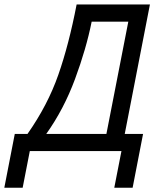

<svg xmlns="http://www.w3.org/2000/svg" viewBox="-60 -687 747 873"><path d="M150.4 -78.1H423.8L523.4 -588.5H356.8Q332 -464.8 281.2 -327.8Q230.5 -190.8 150.4 -78.1ZM65.1 -78.1Q156.9 -209 205.1 -346.7Q253.3 -484.4 288.4 -666.7H621.7L507.2 -78.1H590.5L543 166.7H459.6L492.2 0H75.5L43 166.7H-40.4L7.2 -78.1Z"/></svg>

Font: Monoid
Style: Italic
Weight: 400
Width: 4
Italic angle: -11°
Monospace: yes
Version: Version 0.61